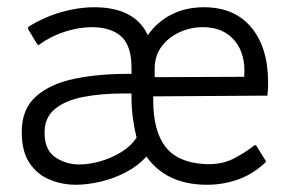

<svg xmlns="http://www.w3.org/2000/svg" viewBox="-20 -575 800 530"><path d="M40 -211Q40 -274 79.5 -309Q119 -344 187.5 -358Q256 -372 343 -371V-388Q343 -449 314.5 -474.5Q286 -500 233 -500Q199 -500 160.5 -488Q122 -476 90 -453Q85 -448 82 -454L58 -494Q56 -499 60 -502Q102 -528 149 -541.5Q196 -555 240 -555Q352 -555 388 -478Q414 -515 453.5 -535Q493 -555 543 -555Q627 -555 673.5 -499.5Q720 -444 720 -348Q720 -342 720 -335Q720 -328 718 -311L403 -309V-298Q403 -213 437 -169.5Q471 -126 546 -122Q592 -120 625.5 -137.5Q659 -155 681 -173Q685 -176 688 -172L713 -132Q715 -129 712 -126Q677 -93 634 -78.5Q591 -64 546 -65Q438 -67 384 -143Q361 -117 327.5 -99.5Q294 -82 257.5 -73.5Q221 -65 189 -65Q152 -65 117.5 -79Q83 -93 61.5 -125Q40 -157 40 -211ZM103 -209Q103 -161 132.5 -141Q162 -121 199 -121Q224 -121 254 -129Q284 -137 312 -153.5Q340 -170 357 -195Q351 -219 347 -247.5Q343 -276 343 -307V-317H321Q260 -317 210.5 -307.5Q161 -298 132 -274.5Q103 -251 103 -209ZM407 -362 654 -363Q659 -425 628 -462.5Q597 -500 540 -500Q506 -500 475.5 -486Q445 -472 426 -446.5Q407 -421 407 -385Z"/></svg>

Font: Gowun Dodum
Style: Regular
Weight: 400
Designer: Yanghee Ryu
Foundry: Yanghee Ryu
Version: Version 2.000